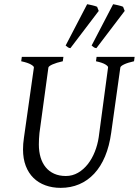

<svg xmlns="http://www.w3.org/2000/svg" viewBox="-20 -889 668 924"><path d="M625 -594.2Q594.2 -587.4 577.1 -579.1Q560.1 -570.8 559.1 -564L515.1 -250Q506.3 -186 485.6 -136.5Q464.8 -86.9 433.3 -53.2Q401.9 -19.5 361.1 -2.2Q320.3 15.1 272 15.1Q231.9 15.1 198.5 2.9Q165 -9.3 141.1 -32.7Q117.2 -56.2 104 -90.6Q90.8 -125 90.8 -169.9Q90.8 -182.6 91.8 -196.8Q92.8 -210.9 95.2 -226.1L143.1 -564Q144 -569.8 128.9 -578.6Q113.8 -587.4 82 -594.2L85 -615.2H285.2L282.2 -594.2Q251.5 -587.4 232.9 -579.1Q214.4 -570.8 212.9 -564L169.9 -249Q167 -220.2 167 -193.8Q167 -159.7 175.3 -131.8Q183.6 -104 200 -84Q216.3 -64 240.7 -53Q265.1 -42 296.9 -42Q328.6 -42 355.5 -57.6Q382.3 -73.2 402.6 -99.1Q422.9 -125 436.3 -158.7Q449.7 -192.4 455.1 -229L500 -564Q501.5 -569.8 487.5 -578.6Q473.6 -587.4 441.9 -594.2L444.8 -615.2H627.9ZM318.8 -657.2Q311.5 -658.2 307.1 -661.1Q302.7 -664.1 295.9 -669.9L399.4 -868.7Q404.3 -867.7 410.9 -866.5Q417.5 -865.2 424.3 -863.5Q431.2 -861.8 437.3 -860.1Q443.4 -858.4 447.3 -856.4L455.1 -836.4ZM443.8 -657.2Q436.5 -658.2 432.1 -661.1Q427.7 -664.1 420.9 -669.9L524.4 -868.7Q529.3 -867.7 535.9 -866.5Q542.5 -865.2 549.3 -863.5Q556.2 -861.8 562.3 -860.1Q568.4 -858.4 572.3 -856.4L580.1 -836.4Z"/></svg>

Font: GentiumAlt
Style: Italic
Weight: 400
Italic angle: -7°
Designer: J. Victor Gaultney
Version: Version 1.02; 2005; OFL release